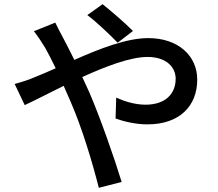

<svg xmlns="http://www.w3.org/2000/svg" viewBox="-20 -839 1040 917"><path d="M542 -635 615 -691C579 -728 504 -792 470 -819L397 -767C439 -736 505 -673 542 -635ZM50 -438 98 -337C142 -357 209 -392 284 -429L317 -354C372 -228 421 -64 452 58L561 30C527 -82 458 -279 407 -397L373 -471C485 -522 602 -567 685 -567C773 -567 819 -519 819 -463C819 -391 770 -339 675 -339C626 -339 576 -354 535 -373L532 -273C570 -259 628 -245 684 -245C838 -245 922 -333 922 -459C922 -571 833 -657 688 -657C584 -657 455 -606 335 -553C316 -591 298 -627 281 -659C271 -677 252 -714 244 -731L142 -690C159 -668 182 -634 195 -612C211 -584 228 -550 246 -513C208 -496 173 -481 140 -468C123 -460 84 -447 50 -438Z"/></svg>

Font: Noto Sans TC Medium
Style: Regular
Weight: 500
Designer: Ryoko NISHIZUKA 西塚涼子 (kana, bopomofo & ideographs); Paul D. Hunt (Latin, Greek & Cyrillic); Sandoll Communications 산돌커뮤니
Foundry: Adobe
Version: Version 2.004;hotconv 1.0.118;makeotfexe 2.5.65603